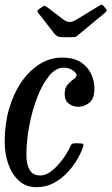

<svg xmlns="http://www.w3.org/2000/svg" viewBox="-22 -770 465 800"><path d="M371.5 -402Q371.5 -358.5 350.2 -341.8Q329 -325 303.5 -325Q283 -325 265.2 -337.8Q247.5 -350.5 247.5 -378Q247.5 -403.5 259.8 -417.5Q272 -431.5 284.5 -439.8Q297 -448 297 -457Q297 -466 281 -477Q265 -488 243 -488Q210.5 -488 182.5 -453.8Q154.5 -419.5 133.2 -364.5Q112 -309.5 100 -246.2Q88 -183 88 -125Q88 -84.5 101.5 -61.8Q115 -39 146 -39Q171.5 -39 197 -60.8Q222.5 -82.5 242.8 -111.5Q263 -140.5 271.5 -161.5Q274.5 -168.5 278.8 -170.8Q283 -173 294 -173H304.5Q319.5 -173 323.8 -170.2Q328 -167.5 324 -157Q315 -131.5 297.8 -102.5Q280.5 -73.5 255.8 -48Q231 -22.5 199.5 -6.2Q168 10 130 10Q86.5 10 57 -16.8Q27.5 -43.5 12.5 -86.8Q-2.5 -130 -2.5 -180Q-2.5 -254 16.2 -317.8Q35 -381.5 67.8 -429Q100.5 -476.5 143.8 -503.2Q187 -530 236 -530Q286.5 -530 316 -510Q345.5 -490 358.5 -460.2Q371.5 -430.5 371.5 -402ZM204 -630.5 139.5 -713.5Q134.5 -720 134 -723.8Q133.5 -727.5 141.5 -733L152 -740Q161.5 -746.5 165 -745.5Q168.5 -744.5 176 -739L243 -688Q256 -678.5 267.5 -678.2Q279 -678 296 -688L391.5 -746Q400.5 -751.5 404 -750Q407.5 -748.5 412.5 -741.5L416.5 -737.5Q422 -731 422.5 -727Q423 -723 414.5 -716L307 -627Q300.5 -621.5 296 -618.2Q291.5 -615 279.5 -615H239.5Q224 -615 216.8 -619.2Q209.5 -623.5 204 -630.5Z"/></svg>

Font: Besley* Condensed
Style: Italic
Weight: 400
Width: 3
Italic angle: -13°
Designer: Owen Earl
Foundry: indestructible type*
Version: Version 3.000; ttfautohint (v1.8.3)